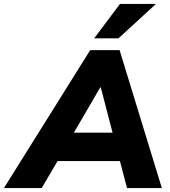

<svg xmlns="http://www.w3.org/2000/svg" viewBox="-76 -961 869 981"><path d="M-56 0 385 -705H535L751 0H573L525 -183L577 -138H176L242 -179L137 0ZM436 -514 281 -248 259 -283H541L509 -245L439 -514ZM405 -765 537 -941H721L529 -765Z"/></svg>

Font: Nunito Sans 11pt Black
Style: Italic
Weight: 900
Italic angle: -9°
Version: Version 3.101;gftools[0.9.27]